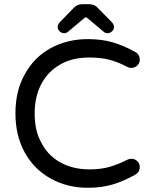

<svg xmlns="http://www.w3.org/2000/svg" viewBox="-20 -906 719 908"><path d="M283 -749Q271 -749 261.5 -758.5Q252 -768 253 -779Q253 -785 255.5 -790Q258 -795 261 -799L327 -867Q345 -886 367 -886H404Q428 -886 444 -867L511 -799Q514 -795 516.5 -790Q519 -785 519 -779Q520 -768 510.5 -758.5Q501 -749 488 -749Q478 -749 470 -756L394 -820Q386 -828 378 -820L302 -756Q294 -749 283 -749ZM396 -18Q298 -18 221 -61Q142 -104 97.5 -184Q53 -264 53 -370Q53 -423 64 -469.5Q75 -516 98 -556Q142 -636 220 -678.5Q298 -721 396 -721Q462 -721 514 -705.5Q566 -690 618 -661Q641 -650 641 -623Q641 -608 629.5 -596.5Q618 -585 601 -585Q590 -585 583 -589Q540 -612 499 -623Q458 -634 404 -634Q319 -634 263 -600Q205 -566 174.5 -507Q144 -448 144 -370Q144 -331 151 -297Q158 -263 174 -234Q204 -173 263.5 -139Q323 -105 404 -105Q458 -105 499 -117Q540 -129 583 -151Q590 -155 601 -155Q618 -155 629.5 -143.5Q641 -132 641 -117Q641 -91 618 -79Q566 -50 514 -34Q462 -18 396 -18Z"/></svg>

Font: Huninn
Style: Regular
Weight: 400
Designer: justfont
Foundry: justfont
Version: Version 1.003